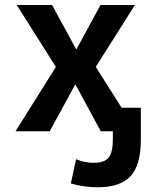

<svg xmlns="http://www.w3.org/2000/svg" viewBox="-20 -540 629 790"><path d="M291 -191.4H289.1L184.6 0H43.9L210 -264.6L48.8 -519.5H194.3L293 -337.9H294.9L393.6 -519.5H535.2L374 -264.6L480.5 -96.7H559.6V33.2Q559.6 139.6 517.1 185.1Q474.6 230.5 382.8 230.5Q324.2 230.5 271.5 214.8L293 115.2Q328.1 129.9 365.2 129.9Q409.2 129.9 426.8 108.9Q444.3 87.9 444.3 33.2V0H417H394.5Z"/></svg>

Font: Mgen+ 1c bold
Style: Bold
Weight: 700
Designer: [Source Han Sans]
Ryoko NISHIZUKA  (kana & ideographs); Paul D. Hunt (Latin, Greek & Cyrillic); Wenlong ZHANG  (bopomofo
Version: Version 1.059.20150602